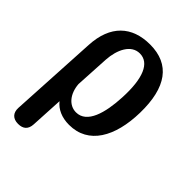

<svg xmlns="http://www.w3.org/2000/svg" viewBox="-228 -696 1032 1032"><g transform="rotate(45 287.5 -180.0)"><path d="M66 -346 38 160C36 199 58 222 97 222H98C136 222 157 203 159 164L169 -22C196 12 239 32 295 32C442 32 515 -98 519 -284C523 -480 449 -582 298 -582C161 -582 74 -504 66 -346ZM176 -159 187 -356C192 -436 227 -509 293 -509C365 -509 401 -427 393 -274C387 -152 357 -42 274 -42C220 -42 181 -91 176 -159Z"/></g></svg>

Font: 寒蝉团圆体 Round
Style: Regular
Weight: 500
Designer: 寒蝉字型
Version: Version 2.700;Glyphs 3.1.1 (3135)